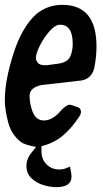

<svg xmlns="http://www.w3.org/2000/svg" viewBox="-31 -597 423 792"><path d="M201 175Q175 175 146.5 166Q118 157 98 137.5Q78 118 78 87Q78 57 102 29L118 9Q72 1 56 -11Q16 -41 2.5 -93Q-11 -145 -11 -185Q-11 -265 24.5 -376Q60 -487 120 -540Q166 -577 226 -577Q367 -577 367 -406Q367 -371 361 -334L357 -313Q345 -272 305 -265L139 -246Q91 -235 91 -202Q91 -177 98 -153Q111 -100 150 -100Q185 -100 218 -138Q242 -165 256 -165L263 -164L289 -155Q303 -150 303 -136Q303 -127 297 -118Q268 -72 230.5 -39.5Q193 -7 140 6V27Q140 60 161 81Q182 102 213 102Q233 102 249 94L260 89Q258 90 258 92Q258 94 261 108Q264 122 264 131Q264 175 201 175ZM162 -328 214 -335Q248 -341 258.5 -363.5Q269 -386 269 -416Q269 -495 217 -495Q197 -495 173.5 -468.5Q150 -442 133.5 -409Q117 -376 117 -358Q117 -348 125 -338Q133 -328 154 -328Z"/></svg>

Font: Bangerz
Style: Regular
Weight: 400
Designer: vernon adams
Foundry: Vernon Adams
Version: Version 2.10;February 7, 2025;FontCreator 13.0.0.2683 64-bit